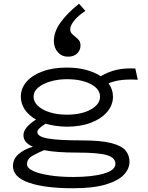

<svg xmlns="http://www.w3.org/2000/svg" viewBox="-20 -831 790 1023"><path d="M336 -156Q274 -157 223 -172Q204 -160 191.5 -149Q179 -138 179 -127Q179 -103 235.5 -93Q292 -83 413 -83Q518 -83 573.5 -68.5Q629 -54 649.5 -28.5Q670 -3 670 31Q670 68 640 100Q610 132 543.5 152Q477 172 368 172Q220 172 134.5 142.5Q49 113 49 54Q49 16 79 -10Q109 -36 155 -49Q105 -71 105 -110Q105 -132 122.5 -153Q140 -174 172 -194Q133 -216 112 -247.5Q91 -279 91 -316Q91 -360 121 -395Q151 -430 206.5 -450.5Q262 -471 336 -471Q393 -471 439 -458.5Q485 -446 517 -425Q556 -448 599.5 -458.5Q643 -469 701 -466L714 -406Q671 -409 631.5 -405Q592 -401 558 -387Q582 -355 582 -316Q582 -272 551.5 -235.5Q521 -199 465.5 -177.5Q410 -156 336 -156ZM336 -220Q414 -220 463.5 -247.5Q513 -275 513 -316Q513 -357 463.5 -383Q414 -409 336 -409Q289 -409 248.5 -397Q208 -385 183.5 -364.5Q159 -344 159 -316Q159 -289 182 -267Q205 -245 245.5 -232.5Q286 -220 336 -220ZM124 44Q124 65 157 80Q190 95 246 103.5Q302 112 369 112Q471 112 533 94Q595 76 595 42Q595 9 549.5 -4.5Q504 -18 390 -18Q338 -18 294 -21Q250 -24 215 -31Q179 -16 151.5 0Q124 16 124 44ZM401 -811 435 -773Q397 -748 375.5 -721.5Q354 -695 354 -674Q354 -658 367.5 -647Q381 -636 395 -623Q409 -610 409 -589Q409 -564 391.5 -546.5Q374 -529 342 -529Q310 -529 288.5 -552.5Q267 -576 267 -613Q267 -661 302 -710.5Q337 -760 401 -811Z"/></svg>

Font: Inconsolata ExtraExpanded Thin
Style: Regular
Weight: 100
Width: 8
Monospace: yes
Designer: Raph Levien, Cyreal, Brenton Simpson
Foundry: Raph Levien, Cyreal, Google
Version: Version 3.100; ttfautohint (v1.8.4.7-5d5b)